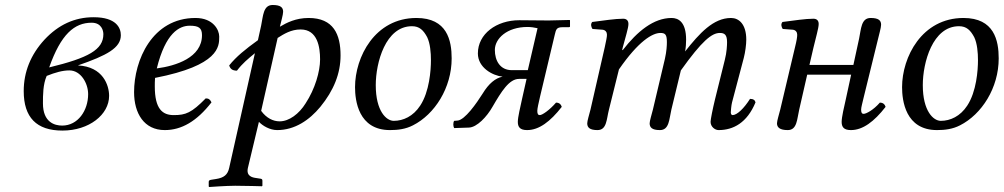

<svg xmlns="http://www.w3.org/2000/svg" viewBox="-20 -511 4020 769"><path d="M355 -442C279 -442 214 -412 158 -352C103 -292 75 -223 75 -146C75 -41 126 12 230 12C337 12 417 -52 417 -127C417 -169 393 -244 292 -249C408 -289 464 -319 464 -370C464 -399 446 -442 355 -442ZM333 -134C333 -68 292 -8 229 -8C199 -8 152 -21 152 -97C152 -130 152 -173 167 -207C202 -221 231 -229 258 -229C304 -229 333 -177 333 -134ZM394 -374C394 -312 334 -279 177 -241C224 -374 278 -420 347 -420C387 -420 394 -388 394 -374Z M601 -199C858 -249 858 -325 858 -363C858 -364 858 -364 858 -365C858 -390 835 -439 763 -439C589 -439 517 -269 517 -142C517 -57 557 10 640 10C707 10 768 -25 827 -101C822 -112 816 -117 804 -117C747 -59 724 -50 676 -50C631 -50 600 -74 600 -165C600 -170 600 -191 601 -199ZM789 -370C789 -280 684 -247 608 -237C643 -379 698 -408 740 -408C776 -408 789 -399 789 -370Z M1101 -404C1105 -422 1114 -452 1114 -464C1114 -481 1104 -491 1072 -491C1034 -491 1034 -447 1026 -409L1013 -350C963 -314 926 -284 898 -249C902 -235 911 -228 929 -228C951 -257 973 -275 1001 -298L898 161C892 189 877 201 845 206L826 209C821 210 816 211 816 217V236L818 238C818 238 886 233 922 233C961 233 1029 235 1029 235L1031 233V213C1031 208 1029 206 1025 205L1006 202C991 200 965 195 973 161L1017 -23C1032 -7 1061 10 1090 10C1161 10 1219 -30 1263 -83C1317 -149 1344 -217 1344 -289C1344 -373 1316 -439 1216 -439C1165 -439 1128 -420 1101 -404ZM1262 -273C1262 -225 1242 -155 1204 -97C1178 -55 1138 -25 1100 -25C1074 -25 1047 -38 1026 -67L1092 -359C1117 -375 1146 -393 1184 -393C1252 -393 1262 -322 1262 -273Z M1402 -162C1402 -109 1415 10 1542 10C1574 10 1605 6 1634 -9C1721 -53 1789 -159 1789 -277C1789 -349 1771 -439 1648 -439C1481 -439 1402 -282 1402 -162ZM1485 -170C1485 -260 1524 -406 1630 -406C1660 -406 1676 -390 1691 -362C1703 -337 1706 -300 1706 -270C1706 -230 1700 -144 1663 -88C1635 -45 1595 -27 1557 -27C1528 -27 1485 -65 1485 -170Z M2071 -115C2064 -82 2054 -42 2054 -23C2054 -4 2061 10 2091 10C2139 10 2184 -24 2230 -83C2227 -92 2221 -100 2207 -100C2181 -70 2152 -50 2142 -50C2135 -50 2132 -55 2132 -67C2132 -76 2137 -98 2143 -124L2202 -372C2207 -393 2209 -402 2233 -402H2258C2261 -402 2263 -403 2263 -405V-429L2262 -431L2178 -429L2060 -430C1968 -430 1894 -375 1894 -297C1894 -240 1953 -208 1993 -204C1964 -198 1938 -177 1913 -136C1889 -98 1842 -30 1812 -28L1799 -27C1794 -20 1795 -4 1799 2L1858 0C1890 -1 1930 -43 1953 -84C1988 -144 2019 -195 2059 -195H2089ZM2094 -230H2030C1983 -230 1962 -268 1962 -311C1962 -356 2010 -403 2093 -403C2106 -403 2120 -401 2133 -398Z M2402 -321 2345 -72C2340 -52 2332 -27 2332 -17C2332 -1 2341 10 2373 10C2411 10 2409 -34 2419 -72L2459 -233C2537 -346 2593 -379 2625 -379C2645 -379 2651 -372 2651 -342C2651 -330 2650 -306 2643 -275L2595 -72C2590 -52 2582 -27 2582 -17C2582 -1 2591 10 2623 10C2661 10 2660 -34 2669 -72L2707 -229C2792 -348 2831 -379 2863 -379C2882 -379 2892 -372 2892 -342C2892 -331 2891 -302 2883 -271L2844 -114C2834 -73 2826 -32 2826 -23C2826 -3 2844 10 2858 10C2917 10 2972 -19 3006 -101C3004 -110 2997 -115 2984 -115C2960 -77 2932 -50 2914 -50C2909 -50 2907 -56 2907 -61C2907 -65 2909 -90 2912 -101L2959 -279C2965 -302 2969 -333 2969 -352C2969 -415 2939 -439 2908 -439C2837 -439 2782 -378 2724 -305C2727 -321 2728 -339 2728 -352C2728 -422 2698 -439 2670 -439C2598 -439 2533 -386 2474 -310L2472 -311L2474 -320C2484 -359 2497 -398 2497 -415C2497 -429 2489 -436 2476 -436C2444 -436 2399 -429 2352 -423C2345 -415 2347 -404 2353 -395L2393 -392C2405 -391 2411 -382 2411 -372C2411 -363 2408 -349 2402 -321Z M3105 -72C3100 -52 3092 -27 3092 -17C3092 -1 3103 10 3135 10C3173 10 3172 -34 3181 -72L3213 -212H3389L3368 -115C3361 -84 3351 -42 3351 -23C3351 -4 3358 10 3388 10C3436 10 3481 -24 3527 -83C3524 -92 3518 -100 3504 -100C3478 -70 3449 -55 3439 -55C3432 -55 3429 -60 3429 -72C3429 -81 3434 -98 3440 -124L3496 -352C3500 -370 3509 -400 3509 -412C3509 -429 3499 -439 3467 -439C3429 -439 3429 -395 3421 -357L3398 -251H3222L3238 -320C3247 -359 3259 -398 3259 -415C3259 -429 3251 -436 3238 -436C3206 -436 3161 -429 3114 -423C3107 -415 3109 -404 3115 -395L3155 -392C3167 -391 3173 -382 3173 -372C3173 -363 3171 -349 3164 -321Z M3593 -162C3593 -109 3606 10 3733 10C3765 10 3796 6 3825 -9C3912 -53 3980 -159 3980 -277C3980 -349 3962 -439 3839 -439C3672 -439 3593 -282 3593 -162ZM3676 -170C3676 -260 3715 -406 3821 -406C3851 -406 3867 -390 3882 -362C3894 -337 3897 -300 3897 -270C3897 -230 3891 -144 3854 -88C3826 -45 3786 -27 3748 -27C3719 -27 3676 -65 3676 -170Z"/></svg>

Font: Libertinus Serif
Style: Italic
Weight: 400
Italic angle: -12°
Designer: Philipp H. Poll, Khaled Hosny
Foundry: Caleb Maclennan
Version: Version 7.050;RELEASE